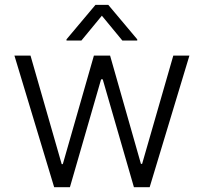

<svg xmlns="http://www.w3.org/2000/svg" viewBox="-20 -776 845 796"><path d="M204.5 0 39.8 -545.5H106.5L235.8 -95.5H240.4L369.3 -545.5H436.4L564.3 -96.6H569.2L698.5 -545.5H765.3L600.5 0H535.2L405.9 -447.1H399.1L269.9 0ZM317.5 -608H255.7V-612.9L375.7 -755.7H429L549 -612.9V-608H487.2L402.3 -710.9Z"/></svg>

Font: Inter Zeller Light
Style: Regular
Weight: 300
Designer: Rasmus Andersson; Joe Bland
Foundry: zeller
Version: Version 3.015;git-dec3a8cb1